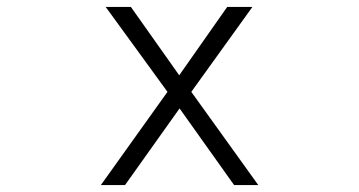

<svg xmlns="http://www.w3.org/2000/svg" viewBox="-20 -496 1040 556"><path d="M728 40H658L500 -182L342 40H272L465 -230L286 -476H359L499 -278L638 -476H711L534 -230Z"/></svg>

Font: NanumGothicCoding
Style: Regular
Weight: 400
Monospace: yes
Designer: Kwon Bruce; Nicolas Noh; Sung-woo Choi; Go-un Cha; Soo-hyun Park;
Foundry: NHN Corporation
Version: Version 2.000;PS 1;hotconv 1.0.49;makeotf.lib2.0.14853